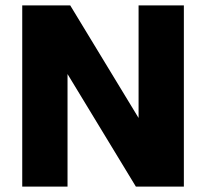

<svg xmlns="http://www.w3.org/2000/svg" viewBox="-20 -688 760 708"><path d="M658 0V-668H491V-253L239 -668H62V0H229V-415L481 0Z"/></svg>

Font: Celebes ExtraBold
Style: Regular
Weight: 800
Designer: Anugrah Pasau
Foundry: Lafontype
Version: Version 1.000